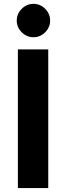

<svg xmlns="http://www.w3.org/2000/svg" viewBox="-20 -959 337 979"><path d="M71.2 -707H226V0H71.2ZM65.4 -854.1Q65.4 -888.6 90.8 -914Q116.2 -939.4 150.7 -939.4Q185.2 -939.4 210.4 -914Q235.6 -888.7 235.6 -854.2Q235.6 -819.8 210.4 -794.5Q185.2 -769.2 150.7 -769.2Q116.2 -769.2 90.8 -794.4Q65.4 -819.6 65.4 -854.1Z"/></svg>

Font: 寒蝉端黑体 Light
Style: Regular
Weight: 300
Designer: ChillDuanSans {Warren2060}; 
Source Han Sans {Ryoko NISHIZUKA 西塚涼子 (kana, bopomofo & ideographs); Paul D. Hunt (Latin, G
Foundry: ChillType&Adobe
Version: Version 1.300;Glyphs 3.3 (3306)